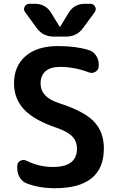

<svg xmlns="http://www.w3.org/2000/svg" viewBox="-20 -983 622 1013"><path d="M281 -308Q161 -348 107.5 -405Q54 -462 54 -543Q54 -634 115 -687Q176 -740 286 -740Q379 -740 448 -719Q472 -712 486.5 -690.5Q501 -669 501 -643V-634Q501 -615 484 -604.5Q467 -594 449 -601Q374 -630 296 -630Q246 -630 220 -607Q194 -584 194 -543Q194 -471 288 -440Q423 -397 475.5 -342Q528 -287 528 -200Q528 10 269 10Q188 10 122 -15Q98 -24 84.5 -46Q71 -68 71 -95V-107Q71 -126 87 -134.5Q103 -143 120 -135Q186 -102 259 -102Q386 -102 386 -198Q386 -237 362 -262.5Q338 -288 281 -308ZM428 -963H456Q474 -963 482 -947.5Q490 -932 479 -918L419 -836Q386 -790 329 -790H263Q206 -790 173 -836L113 -918Q102 -932 110 -947.5Q118 -963 136 -963H164Q221 -963 250 -915L294 -843Q294 -842 296 -842Q298 -842 298 -843L342 -915Q371 -963 428 -963Z"/></svg>

Font: Rounded Mplus 1c Bold
Style: Bold
Weight: 700
Version: Version 1.059.20150529